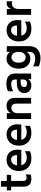

<svg xmlns="http://www.w3.org/2000/svg" viewBox="1549 -2218 864 4002"><g transform="rotate(-90 1981.0 -217.0)"><path d="M345 -12Q310 5 255 5Q91 5 91 -161V-417H15V-507H91V-629H211V-507H337V-417H211V-159Q211 -127 228 -110.5Q245 -94 275 -94Q313 -94 345 -115Z M831 -28Q778 5 678 5Q557 5 487 -67Q417 -139 417 -253Q417 -374 483 -443Q549 -512 648 -512Q747 -512 805 -452Q863 -392 863 -277Q863 -249 856 -205H538Q551 -150 592.5 -121Q634 -92 696 -92Q776 -92 831 -132ZM651 -418Q608 -418 576.5 -386.5Q545 -355 536 -295H749V-310Q747 -359 722.5 -388.5Q698 -418 651 -418Z M1360 -28Q1307 5 1207 5Q1086 5 1016 -67Q946 -139 946 -253Q946 -374 1012 -443Q1078 -512 1177 -512Q1276 -512 1334 -452Q1392 -392 1392 -277Q1392 -249 1385 -205H1067Q1080 -150 1121.5 -121Q1163 -92 1225 -92Q1305 -92 1360 -132ZM1180 -418Q1137 -418 1105.5 -386.5Q1074 -355 1065 -295H1278V-310Q1276 -359 1251.5 -388.5Q1227 -418 1180 -418Z M1942 0H1822V-312Q1822 -362 1798 -387.5Q1774 -413 1733 -413Q1686 -413 1654 -376.5Q1622 -340 1622 -272V0H1502V-507H1622V-420Q1665 -513 1778 -513Q1854 -513 1898 -467Q1942 -421 1942 -337Z M2241 -85Q2281 -85 2303.5 -108.5Q2326 -132 2326 -170V-218H2264Q2217 -218 2192 -198.5Q2167 -179 2167 -149Q2167 -85 2241 -85ZM2331 -61Q2296 4 2199 4Q2127 4 2084.5 -38Q2042 -80 2042 -144Q2042 -216 2096 -257Q2150 -298 2252 -298H2326V-329Q2326 -371 2304 -393Q2282 -415 2229 -415Q2148 -415 2080 -370V-481Q2137 -516 2244 -516Q2450 -516 2450 -324V0H2331Z M3021 -46Q3021 74 2951.5 134.5Q2882 195 2775 195Q2675 195 2600 159V37Q2668 85 2763 85Q2901 85 2901 -47V-91Q2855 -16 2757 -16Q2672 -16 2611.5 -78.5Q2551 -141 2551 -260Q2551 -370 2608.5 -441.5Q2666 -513 2760 -513Q2855 -513 2901 -434V-507H3021ZM2676 -260Q2676 -189 2707 -151.5Q2738 -114 2786 -114Q2835 -114 2868 -152.5Q2901 -191 2901 -253Q2901 -334 2869 -372Q2837 -410 2788 -410Q2736 -410 2706 -369.5Q2676 -329 2676 -260Z M3532 -28Q3479 5 3379 5Q3258 5 3188 -67Q3118 -139 3118 -253Q3118 -374 3184 -443Q3250 -512 3349 -512Q3448 -512 3506 -452Q3564 -392 3564 -277Q3564 -249 3557 -205H3239Q3252 -150 3293.5 -121Q3335 -92 3397 -92Q3477 -92 3532 -132ZM3352 -418Q3309 -418 3277.5 -386.5Q3246 -355 3237 -295H3450V-310Q3448 -359 3423.5 -388.5Q3399 -418 3352 -418Z M3794 0H3673L3674 -507H3794V-417Q3829 -511 3922 -511Q3943 -511 3956 -508V-392Q3933 -402 3905 -402Q3856 -402 3825 -362Q3794 -322 3794 -262Z"/></g></svg>

Font: Hind Vadodara SemiBold
Style: Regular
Weight: 600
Designer: Hitesh Malaviya
Foundry: Indian Type Foundry
Version: Version 1.001;PS 1.0;hotconv 1.0.86;makeotf.lib2.5.63406; tt